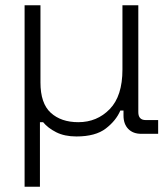

<svg xmlns="http://www.w3.org/2000/svg" viewBox="-20 -506 636 726"><path d="M73 200V-486H133V-194Q133 -115 172 -79.5Q211 -44 276 -44Q347 -44 395 -93.5Q443 -143 443 -243V-486H503V-82Q503 -52 531 -52H578V0H514Q483 0 465 -18.5Q447 -37 447 -69V-88H435Q419 -50 380 -20Q341 10 269 10Q224 10 192.5 -6Q161 -22 143 -44H131V200Z"/></svg>

Font: Space Grotesk Frontify Light
Style: Regular
Weight: 300
Designer: Florian Karsten
Version: Version 2.000